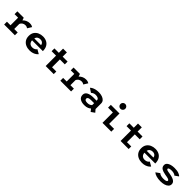

<svg xmlns="http://www.w3.org/2000/svg" viewBox="622 -2959 5146 5146"><g transform="rotate(45 3195.0 -386.0)"><path d="M375.5 -106H507V0H99.5V-106H234.5V-394H100V-500H342.5L367 -424Q401.5 -462.5 452.2 -487.2Q503 -512 564 -512Q610.5 -512 639.2 -500.5Q668 -489 678.5 -481L605.5 -363Q592.5 -373 569.5 -382Q546.5 -391 514 -391Q465.5 -391 427.8 -364Q390 -337 375.5 -298.5Z M1317.5 -94.5Q1302.5 -73 1270 -48.5Q1237.5 -24 1187 -6.5Q1136.5 11 1066.5 11Q988 11 923 -18.5Q858 -48 819.2 -106.5Q780.5 -165 780.5 -252Q780.5 -339 820 -396.8Q859.5 -454.5 924.2 -483.2Q989 -512 1065 -512Q1142.5 -512 1204.2 -481.5Q1266 -451 1301.8 -388.5Q1337.5 -326 1337.5 -229.5H927.5Q932.5 -164.5 968.8 -131Q1005 -97.5 1066.5 -97.5Q1116.5 -97.5 1150.8 -118.5Q1185 -139.5 1198 -163ZM1067.5 -407Q1019 -407 983 -383.2Q947 -359.5 933.5 -308H1189.5Q1188.5 -328 1175.8 -351.2Q1163 -374.5 1136.5 -390.8Q1110 -407 1067.5 -407Z M1505 -394V-500H1673V-660H1817.5V-500H2004V-394H1817.5V-98H1979V0H1673V-394Z M2505.5 -106H2637V0H2229.5V-106H2364.5V-394H2230V-500H2472.5L2497 -424Q2531.5 -462.5 2582.2 -487.2Q2633 -512 2694 -512Q2740.5 -512 2769.2 -500.5Q2798 -489 2808.5 -481L2735.5 -363Q2722.5 -373 2699.5 -382Q2676.5 -391 2644 -391Q2595.5 -391 2557.8 -364Q2520 -337 2505.5 -298.5Z M3395.5 18 3338 -54.5Q3314.5 -31 3267.2 -10Q3220 11 3143 11Q3040.5 11 2979 -31Q2917.5 -73 2917.5 -155Q2917.5 -231.5 2986.5 -270Q3055.5 -308.5 3175.5 -308.5H3295V-323Q3295 -364 3258.5 -383.5Q3222 -403 3172 -403Q3124.5 -403 3090.5 -385.2Q3056.5 -367.5 3041 -349.5L2925.5 -426.5Q2941 -446.5 2976 -466.2Q3011 -486 3062.2 -499Q3113.5 -512 3178 -512Q3250 -512 3307.8 -492.2Q3365.5 -472.5 3399.5 -434.8Q3433.5 -397 3433.5 -343V-130.5L3498.5 -54.5ZM3162 -89Q3208 -89 3243.2 -104.2Q3278.5 -119.5 3295 -143.5V-214.5H3185Q3058.5 -214.5 3058.5 -153.5Q3058.5 -119 3085.2 -104Q3112 -89 3162 -89Z M3901 -606Q3862.5 -606 3836 -632.8Q3809.5 -659.5 3809.5 -698Q3809.5 -736.5 3836 -763.2Q3862.5 -790 3901 -790Q3939.5 -790 3966.2 -763.2Q3993 -736.5 3993 -698Q3993 -659.5 3966.2 -632.8Q3939.5 -606 3901 -606ZM3972 -106H4160.5V0H3826.5V-394H3644V-500H3972Z M4345 -394V-500H4513V-660H4657.5V-500H4844V-394H4657.5V-98H4819V0H4513V-394Z M5577.5 -94.5Q5562.5 -73 5530 -48.5Q5497.5 -24 5447 -6.5Q5396.5 11 5326.5 11Q5248 11 5183 -18.5Q5118 -48 5079.2 -106.5Q5040.5 -165 5040.5 -252Q5040.5 -339 5080 -396.8Q5119.5 -454.5 5184.2 -483.2Q5249 -512 5325 -512Q5402.5 -512 5464.2 -481.5Q5526 -451 5561.8 -388.5Q5597.5 -326 5597.5 -229.5H5187.5Q5192.5 -164.5 5228.8 -131Q5265 -97.5 5326.5 -97.5Q5376.5 -97.5 5410.8 -118.5Q5445 -139.5 5458 -163ZM5327.5 -407Q5279 -407 5243 -383.2Q5207 -359.5 5193.5 -308H5449.5Q5448.5 -328 5435.8 -351.2Q5423 -374.5 5396.5 -390.8Q5370 -407 5327.5 -407Z M6033 11Q5941.5 11 5871.2 -9.8Q5801 -30.5 5766 -65L5876.5 -143Q5895.5 -121 5938.8 -107.5Q5982 -94 6035.5 -94Q6095.5 -94 6129.8 -105.5Q6164 -117 6164 -144Q6164 -168 6125 -181.8Q6086 -195.5 6002 -207.5Q5905 -223.5 5848.5 -259.2Q5792 -295 5792 -366Q5792 -416 5828.5 -448.5Q5865 -481 5923.8 -496.5Q5982.5 -512 6050 -512Q6151 -512 6214 -487.5Q6277 -463 6293.5 -436L6188 -361.5Q6177.5 -380 6136.5 -394Q6095.5 -408 6049 -408Q5998.5 -408 5964.5 -397.5Q5930.5 -387 5930.5 -364Q5930.5 -341 5961 -330.2Q5991.5 -319.5 6061.5 -310Q6101 -304 6143.2 -293.2Q6185.5 -282.5 6222 -264.5Q6258.5 -246.5 6281 -218.8Q6303.5 -191 6303.5 -151.5Q6303.5 -95.5 6265.8 -59.5Q6228 -23.5 6166.2 -6.2Q6104.5 11 6033 11Z"/></g></svg>

Font: League Mono SemiBold
Style: Regular
Weight: 600
Width: 6
Designer: Tyler Finck
Foundry: The League of Moveable Type / Tyler Finck
Version: Version 2.300;RELEASE